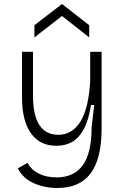

<svg xmlns="http://www.w3.org/2000/svg" viewBox="-20 -771 615 960"><path d="M266 169Q204 169 150 145.5Q96 122 69 71L118 43Q135 77 173 96.5Q211 116 263 116Q350 116 394 55Q438 -6 438 -134L451 -246H435Q423 -169 398.5 -124.5Q374 -80 340 -61Q306 -42 262 -42Q179 -42 134.5 -105Q90 -168 90 -284V-512H145V-293Q145 -97 272 -97Q340 -97 381.5 -162Q423 -227 431 -366V-512H488V-129Q488 22 433.5 95.5Q379 169 266 169ZM152 -584V-645L290 -751L426 -645V-584L290 -691Z"/></svg>

Font: Bricolage Grotesque 12pt ExtraLight
Style: Regular
Weight: 200
Designer: Mathieu Triay
Foundry: Atelier Triay
Version: Version 1.001; ttfautohint (v1.8.4.7-5d5b);gftools[0.9.33.de